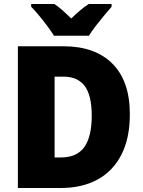

<svg xmlns="http://www.w3.org/2000/svg" viewBox="-20 -947 720 967"><path d="M634 -372Q634 -250 591 -167Q548 -84 470 -42Q392 0 284 0H70V-714H299Q459 -714 546.5 -626Q634 -538 634 -372ZM442 -365Q442 -467 406.5 -514Q371 -561 299 -561H255V-154H287Q367 -154 404.5 -206Q442 -258 442 -365ZM252 -767Q239 -788 218.5 -815.5Q198 -843 176 -869.5Q154 -896 137 -913V-927H254Q276 -912 295.5 -894.5Q315 -877 339 -854Q363 -877 384 -895Q405 -913 427 -927H542V-913Q526 -895 504.5 -869Q483 -843 462 -816Q441 -789 428 -767Z"/></svg>

Font: Noto Sans SemiCondensed Black
Style: Regular
Weight: 900
Width: 4
Designer: Monotype Design Team
Foundry: Monotype Imaging Inc.
Version: Version 2.013; ttfautohint (v1.8.4.7-5d5b)